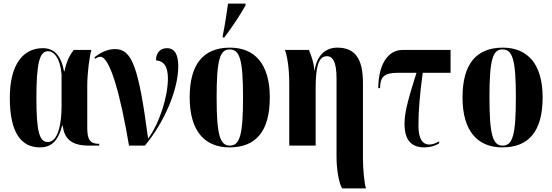

<svg xmlns="http://www.w3.org/2000/svg" viewBox="-20 -816 3096 1076"><path d="M204 10C263 10 304 -20 329 -113H331C340 -42 376 0 478 0H536V-10H534C485 -10 469 -33 469 -100V-335C469 -405 481 -498 492 -536H393C371 -507 354 -477 341 -416H339C322 -507 282 -546 220 -546C113 -546 35 -460 35 -267C35 -75 97 10 204 10ZM248 -20C200 -20 184 -81 184 -267C184 -463 202 -529 249 -529C281 -529 317 -493 325 -399V-219C325 -116 303 -20 248 -20Z M703 0H792C899 -128 979 -311 979 -445C979 -507 961 -546 916 -546C880 -546 855 -523 854 -478C895 -474 921 -449 921 -376C921 -274 874 -126 810 -39C757 -440 720 -541 625 -541C577 -541 536 -516 509 -495L513 -487C521 -492 533 -498 542 -498C598 -498 657 -273 703 0Z M1228 -606H1237C1280 -663 1321 -724 1356 -786V-796H1258C1250 -739 1240 -672 1228 -614ZM1266 10C1415 10 1492 -81 1492 -270C1492 -457 1408 -549 1269 -549C1120 -549 1043 -457 1043 -270C1043 -82 1127 10 1266 10ZM1268 0C1213 0 1194 -59 1194 -270C1194 -481 1212 -539 1267 -539C1324 -539 1342 -481 1342 -270C1342 -59 1324 0 1268 0Z M1898 240H2031C2022 213 2014 134 2014 69V-352C2014 -491 1967 -549 1870 -549C1797 -549 1754 -497 1743 -420H1742C1738 -472 1722 -509 1711 -536H1577C1590 -500 1601 -434 1601 -346V0H1749V-322C1749 -436 1763 -501 1812 -501C1846 -501 1866 -467 1866 -376V64C1866 130 1879 214 1898 240Z M2359 10C2390 10 2421 1 2441 -13V-24C2421 -12 2402 -6 2386 -6C2347 -6 2325 -41 2325 -109C2325 -197 2333 -290 2349 -408H2505V-536H2235C2150 -536 2100 -447 2100 -322H2110C2110 -385 2133 -408 2209 -408H2314C2276 -285 2247 -196 2247 -124C2247 -32 2283 10 2359 10Z M2795 10C2944 10 3021 -81 3021 -270C3021 -457 2937 -549 2798 -549C2649 -549 2572 -457 2572 -270C2572 -82 2656 10 2795 10ZM2797 0C2742 0 2723 -59 2723 -270C2723 -481 2741 -539 2796 -539C2853 -539 2871 -481 2871 -270C2871 -59 2853 0 2797 0Z"/></svg>

Font: Noto Serif Display Condensed Extra
Style: Regular
Weight: 800
Width: 3
Designer: Monotype Design Team
Foundry: Monotype Imaging Inc.
Version: Version 1.900